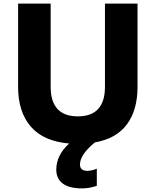

<svg xmlns="http://www.w3.org/2000/svg" viewBox="-20 -778 860 1061"><path d="M740 -758V-298Q740 -170 681.5 -91Q623 -12 504 9Q422 77 422 131Q422 166 462 166Q488 166 515 154V249Q473 263 433 263Q362 263 326.5 236Q291 209 291 160Q291 80 362 15Q221 3 150.5 -78Q80 -159 80 -298V-758H260V-298Q260 -217 297.5 -176Q335 -135 410 -135Q485 -135 522.5 -176Q560 -217 560 -298V-758Z"/></svg>

Font: Biryani Heavy
Style: Regular
Weight: 900
Designer: Dan Reynolds and Mathieu Réguer
Foundry: Dan Reynolds and Mathieu Réguer
Version: Version 1.003; ttfautohint (v1.1) -l 5 -r 5 -G 72 -x 0 -D la